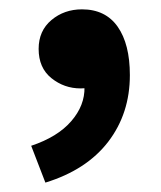

<svg xmlns="http://www.w3.org/2000/svg" viewBox="-20 -196 347 415"><path d="M78.1 198.7 47.4 119.1Q104.5 100.1 134 65.9Q163.6 31.7 162.6 -7.8L159.7 -107.9L209 -24.4Q186 -4.9 154.3 -4.9Q118.7 -4.9 91.1 -27.1Q63.5 -49.3 63.5 -90.3Q63.5 -129.4 91.1 -152.6Q118.7 -175.8 157.2 -175.8Q208 -175.8 234.4 -138.2Q260.7 -100.6 260.7 -33.7Q260.7 49.3 213.9 110.4Q167 171.4 78.1 198.7Z"/></svg>

Font: Akatab Black
Style: Regular
Weight: 900
Designer: SIL Global
Foundry: SIL Global
Version: Version 4.000